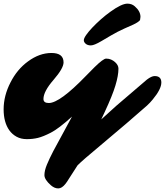

<svg xmlns="http://www.w3.org/2000/svg" viewBox="-67 -756 914 1064"><path d="M545.4 -691.4Q606.9 -735.8 639.2 -735.8Q663.1 -735.8 679.7 -721.2Q711.4 -693.8 711.4 -662.6Q711.4 -656.7 709 -644.5Q699.7 -632.8 671.4 -619.6L622.1 -597.7Q583 -580.1 548.3 -559.6L495.1 -528.3Q454.6 -504.4 436.5 -504.4Q418.5 -504.4 408 -513.4Q397.5 -522.5 397.5 -533Q397.5 -543.5 410.4 -562Q423.3 -580.6 444.3 -602.8Q465.3 -625 491.9 -648.7Q518.6 -672.4 545.4 -691.4ZM173.8 -207.5Q173.8 -185.1 203.6 -185.1Q264.2 -185.1 409.7 -335.9L457 -383.8Q505.4 -431.2 521 -431.2Q536.6 -431.2 548.8 -425.8Q561 -420.4 570.3 -412.1Q589.4 -395 589.4 -375.7Q589.4 -356.4 585.2 -333.3Q581.1 -310.1 572.3 -281.2Q556.2 -227.5 514.2 -137.2L494.1 -94.2L577.1 -169.4L747.1 -314.9Q772.9 -334.5 790 -334.5Q827.1 -334.5 827.1 -298.8Q827.1 -262.2 779.3 -204.6Q764.6 -186.5 747.6 -170.9L632.3 -70.8L407.7 119.1Q377.9 145 362.8 160.2Q344.7 189.5 334.7 203.9Q324.7 218.3 314.9 234.6Q305.2 251 295.9 262.7Q275.9 288.1 255.9 288.1Q234.9 288.1 215.3 271Q179.2 239.3 179.2 214.4Q179.2 189.5 192.9 156.5Q206.5 123.5 228.5 81.1L332 -109.9Q257.3 -42.5 214.8 -20.8Q172.4 1 143.3 8.1Q114.3 15.1 81.8 15.1Q49.3 15.1 24.9 1.7Q0.5 -11.7 -15.6 -34.2Q-46.9 -78.6 -46.9 -149.9Q-46.9 -225.6 -8.8 -299.3Q27.8 -371.6 87.9 -415.5Q151.4 -462.4 218.3 -462.4Q285.2 -462.4 285.2 -410.2Q285.2 -377.4 229.5 -313.2Q173.8 -249 173.8 -207.5Z"/></svg>

Font: Sarina
Style: Regular
Weight: 400
Designer: James Grieshaber
Foundry: James Grieshaber
Version: Version 1.001